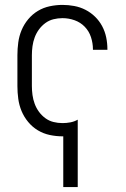

<svg xmlns="http://www.w3.org/2000/svg" viewBox="-20 -548 515 783"><path d="M238 215V8H235Q209 8 183 2.5Q157 -3 134.5 -16.5Q112 -30 95 -50.5Q78 -71 68 -95Q58 -119 54.5 -145Q51 -171 51 -197V-323Q51 -349 54.5 -375Q58 -401 68 -425Q78 -449 95 -469.5Q112 -490 134.5 -503.5Q157 -517 183 -522.5Q209 -528 235 -528Q259 -528 283 -523.5Q307 -519 328.5 -508Q350 -497 367.5 -480Q385 -463 396.5 -441.5Q408 -420 413 -396Q418 -372 418 -348V-345H359V-347Q359 -372 351 -396.5Q343 -421 325.5 -439Q308 -457 284 -465.5Q260 -474 235 -474Q216 -474 198 -469.5Q180 -465 165 -454Q150 -443 139 -428Q128 -413 121.5 -395.5Q115 -378 112.5 -359.5Q110 -341 110 -323V-197Q110 -179 112.5 -160.5Q115 -142 121.5 -124.5Q128 -107 139 -92Q150 -77 165 -66Q180 -55 198 -50.5Q216 -46 235 -46Q251 -46 267 -49Q283 -52 297 -60V215Z"/></svg>

Font: Iosevka QP Light
Style: Regular
Weight: 300
Designer: Belleve Invis
Foundry: Belleve Invis
Version: Version 20.0.0; ttfautohint (v1.8.4)